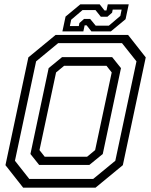

<svg xmlns="http://www.w3.org/2000/svg" viewBox="-20 -860 693 880"><path d="M86 0 5 -103 110 -597 235 -700H567L648 -597L543 -103L418 0ZM185 -141.5H379L416 -172L492 -528L468 -558.5H274L237 -528L161 -172ZM114.2 -39.8H407L508.5 -123.2L605.5 -578.8L539.2 -662.2H246.5L145.5 -578.8L48.5 -123.2ZM159.5 -104 119.5 -154.2 203 -547.8 264.2 -598H494.2L534.5 -547.8L451 -154.2L389.5 -104ZM266 -716 280.5 -784 348 -840H437L459 -812H468L474 -840H570L555.5 -772L488 -716H399L377 -744H368L362 -716ZM300.2 -740.5H341.2L344 -754.5L365.2 -773.2H393.2L418.5 -742.5H479L531.5 -787L537.5 -816H496.5L493.8 -802L472.2 -783.2H442.2L417.5 -814H358.5L306.2 -769.5Z"/></svg>

Font: Tourney Thin
Style: Italic
Weight: 100
Italic angle: -12°
Designer: Tyler Finck
Foundry: Etcetera Type Co
Version: Version 1.015